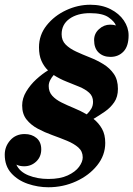

<svg xmlns="http://www.w3.org/2000/svg" viewBox="-24 -780 562 810"><path d="M420 -177Q420 -125 386 -82.5Q352 -40 297.2 -15Q242.5 10 180 10Q136 10 93.5 -4.5Q51 -19 23.5 -49.5Q-4 -80 -4 -127.5Q-4 -162 19.2 -188.2Q42.5 -214.5 80 -214.5Q110 -214.5 130 -197.8Q150 -181 150 -150Q150 -118.5 128.8 -98.5Q107.5 -78.5 78 -78.5Q59 -78.5 45 -85.5Q58.5 -55.5 96 -40.2Q133.5 -25 180 -25Q229.5 -25 261.8 -40Q294 -55 309.5 -76.2Q325 -97.5 325 -116Q325 -141.5 306.5 -157.8Q288 -174 259 -186Q230 -198 197.2 -209.8Q164.5 -221.5 135.5 -237Q106.5 -252.5 88 -275.8Q69.5 -299 69.5 -335Q69.5 -365.5 86.8 -394Q104 -422.5 129.2 -445.5Q154.5 -468.5 178.5 -483Q161.5 -499.5 151 -523Q140.5 -546.5 140.5 -580.5Q140.5 -632.5 172.8 -673Q205 -713.5 254.8 -736.8Q304.5 -760 357 -760Q405.5 -760 442 -741.5Q478.5 -723 498.5 -693.5Q518.5 -664 518.5 -631Q518.5 -585 497 -562.5Q475.5 -540 442 -540Q411.5 -540 392.2 -558.2Q373 -576.5 373 -611Q373 -638.5 393.8 -657.2Q414.5 -676 440.5 -676Q455.5 -676 465 -672.5Q459.5 -688.5 434.5 -706.5Q409.5 -724.5 355.5 -724.5Q302.5 -724.5 269.2 -700.8Q236 -677 236 -635.5Q236 -609 253 -592Q270 -575 297 -562.5Q324 -550 354.5 -538Q385 -526 412 -509.5Q439 -493 456.2 -468.2Q473.5 -443.5 473.5 -405Q473.5 -371.5 458 -348.8Q442.5 -326 418.8 -309.5Q395 -293 370.5 -278.5Q392.5 -261 406.2 -236.8Q420 -212.5 420 -177ZM181.5 -417Q181.5 -392.5 196.5 -376Q211.5 -359.5 235.8 -347.5Q260 -335.5 288 -324Q316 -312.5 342 -297.5Q353 -308 360.8 -320.8Q368.5 -333.5 368.5 -350.5Q368.5 -374 352.2 -388.8Q336 -403.5 310.5 -414Q285 -424.5 256.5 -435.8Q228 -447 202.5 -463.5Q194 -454 187.8 -442Q181.5 -430 181.5 -417Z"/></svg>

Font: Bodoni* 06pt
Style: Bold Italic
Weight: 700
Italic angle: -13°
Version: Version 2.3